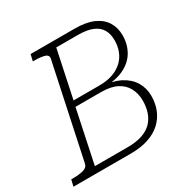

<svg xmlns="http://www.w3.org/2000/svg" viewBox="-180 -855 981 1000"><g transform="rotate(-30 311.0 -355.0)"><path d="M352 -355H198L131 -37H328Q379 -37 415 -49Q451 -61 473.5 -83.5Q496 -106 507 -138Q518 -170 518 -208Q518 -250 500.5 -283.5Q483 -317 446.5 -336Q410 -355 352 -355ZM395 -673H266L206 -389H361Q408 -389 443 -401.5Q478 -414 501.5 -436.5Q525 -459 536.5 -489Q548 -519 548 -554Q548 -592 532.5 -618.5Q517 -645 483.5 -659Q450 -673 395 -673ZM372 -368 430 -380 425 -360 372 -377Q437 -375 480.5 -352Q524 -329 546.5 -291.5Q569 -254 569 -208Q569 -162 553.5 -124Q538 -86 507.5 -58Q477 -30 431.5 -15Q386 0 325 0H-19L-10 -39H1Q38 -39 63.5 -46Q89 -53 93 -75L212 -635Q217 -657 194.5 -664Q172 -671 135 -671H124L133 -710H397Q466 -710 510 -690.5Q554 -671 575.5 -636Q597 -601 597 -555Q597 -502 572.5 -459.5Q548 -417 498.5 -393Q449 -369 372 -368Z"/></g></svg>

Font: Roboto Serif 20pt Thin
Style: Italic
Weight: 250
Italic angle: -10°
Version: Version 1.007